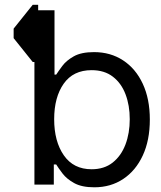

<svg xmlns="http://www.w3.org/2000/svg" viewBox="-20 -770 671 801"><path d="M116.5 -750H139.2V-727.3H207.4V-458.8H214.5Q223.7 -473 240.2 -495.2Q256.7 -517.4 287.8 -535Q318.9 -552.6 372.2 -552.6Q441.1 -552.6 493.6 -518.1Q546.2 -483.7 575.6 -420.5Q605.1 -357.2 605.1 -271.3Q605.1 -184.7 575.6 -121.3Q546.2 -57.9 494 -23.3Q441.8 11.4 373.6 11.4Q321 11.4 289.4 -6.2Q257.8 -23.8 240.8 -46.3Q223.7 -68.9 214.5 -83.8H204.5V0H123.6V-511.4H116.5L36.9 -610.8V-650.6ZM521.3 -272.7Q521.3 -330.3 503.7 -376.6Q486.2 -422.9 450.8 -450.1Q415.5 -477.3 362.2 -477.3Q285.5 -477.3 245.7 -420.8Q206 -364.3 206 -272.7Q206 -180 246.3 -122Q286.6 -63.9 362.2 -63.9Q414.8 -63.9 450.1 -91.8Q485.4 -119.7 503.4 -167.1Q521.3 -214.5 521.3 -272.7Z"/></svg>

Font: Inter UI
Style: Regular
Weight: 400
Designer: Rasmus Andersson
Foundry: rsms
Version: 3.2;8d6f07862